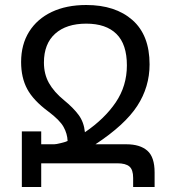

<svg xmlns="http://www.w3.org/2000/svg" viewBox="-20 -744 682 764"><path d="M317.9 -217.8Q396 -271 440.4 -336.4Q484.9 -401.9 484.9 -483.9Q484.9 -567.9 443.4 -608.9Q401.9 -649.9 323.2 -649.9Q244.1 -649.9 199.5 -609.9Q154.8 -569.8 154.8 -495.1Q154.8 -449.2 174.8 -413.6Q194.8 -377.9 234.9 -345.2Q272 -314.9 293 -286.4Q314 -257.8 317.9 -217.8ZM195.8 -169.9Q203.1 -169.9 222.2 -174.6Q241.2 -179.2 249 -183.1Q248 -211.9 232.9 -239Q217.8 -266.1 172.9 -299.8Q112.8 -344.2 88.4 -389.6Q64 -435.1 64 -497.1Q64 -566.9 95.9 -617.9Q127.9 -668.9 186 -696.5Q244.1 -724.1 323.2 -724.1Q439 -724.1 507.1 -664.1Q575.2 -604 575.2 -487.8Q575.2 -397.9 526.1 -322.5Q477.1 -247.1 359.9 -169.9H482.9Q537.1 -169.9 566.2 -144.5Q595.2 -119.1 595.2 -58.1V0H509.8V-36.1Q509.8 -68.8 494.9 -81.5Q480 -94.2 446.8 -94.2H144V0H66.9V-221.2H144V-169.9Z"/></svg>

Font: Kurinto Seri
Style: Regular
Weight: 400
Designer: Kurinto was developed by Clint Goss from a range of fonts that are compatible with the SIL Open Font License Version 1.1
Foundry: Clinton F. Goss
Version: Version 2.196; July 25, 2020